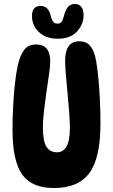

<svg xmlns="http://www.w3.org/2000/svg" viewBox="-20 -939 569 967"><path d="M251 8Q140 8 91.5 -60.5Q43 -129 43 -285Q43 -341 46 -401Q49 -461 55 -516Q61 -571 70 -612Q81 -660 101.5 -687.5Q122 -715 162 -715Q233 -715 233 -630Q233 -606 227 -565Q221 -524 214 -476Q207 -428 201.5 -380.5Q196 -333 196 -296Q196 -228 214 -200Q232 -172 267 -172Q299 -172 315.5 -202Q332 -232 332 -296Q332 -326 328.5 -373Q325 -420 320 -471Q315 -522 311.5 -565.5Q308 -609 308 -632Q308 -731 379 -731Q416 -731 435.5 -706.5Q455 -682 464 -633Q471 -594 476 -539.5Q481 -485 483.5 -426.5Q486 -368 486 -316Q486 -144 430.5 -68Q375 8 251 8ZM271 -744Q210 -744 175.5 -778Q141 -812 141 -858Q141 -909 185 -909Q225 -909 236 -857Q241 -839 247.5 -829.5Q254 -820 269 -820Q283 -820 289.5 -828.5Q296 -837 301 -855Q308 -885 320.5 -902Q333 -919 357 -919Q379 -919 390 -904Q401 -889 401 -863Q401 -816 367.5 -780Q334 -744 271 -744Z"/></svg>

Font: DynaPuff Condensed Medium
Style: Regular
Weight: 500
Width: 3
Designer: Toshi Omagari, Jennifer Daniel
Foundry: Google Fonts
Version: Version 2.000; ttfautohint (v1.8.4.7-5d5b)